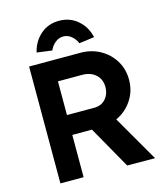

<svg xmlns="http://www.w3.org/2000/svg" viewBox="-131 -1010 960 1111"><g transform="rotate(-15 349.5 -455.0)"><path d="M92 0V-700H400Q464 -700 516.5 -671Q569 -642 600 -591.5Q631 -541 631 -477Q631 -409 595 -355Q559 -301 500 -274L659 1L492 0L349 -253H231V0ZM231 -372H395Q437 -372 462.5 -400.5Q488 -429 488 -472Q488 -518 457 -546Q426 -574 375 -574H231ZM246 -755 155 -767Q169 -829 215 -870Q261 -911 327 -911Q393 -911 439.5 -870Q486 -829 499 -767L408 -755Q398 -780 376.5 -798.5Q355 -817 327 -817Q300 -817 278 -798.5Q256 -780 246 -755Z"/></g></svg>

Font: Lexend SemiBold
Style: Regular
Weight: 600
Designer: Bonnie Shaver-Troup, Thomas Jockin
Foundry: Lexend
Version: Version 1.005; ttfautohint (v1.8.3)